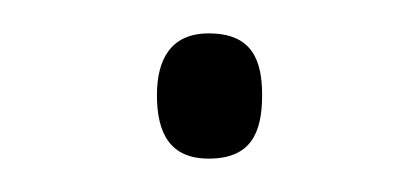

<svg xmlns="http://www.w3.org/2000/svg" viewBox="-20 -87 251 115"><path d="M74 -30C74 -7 82 8 105 8C130 8 137 -7 137 -30C137 -51 131 -67 105 -67C82 -67 74 -51 74 -30Z"/></svg>

Font: Noto Sans Sinhala ExtraCondensed ExtraLight
Style: Regular
Weight: 200
Width: 2
Designer: Jelle Bosma - Monotype Design Team
Foundry: Monotype Imaging Inc.
Version: Version 2.006